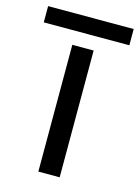

<svg xmlns="http://www.w3.org/2000/svg" viewBox="-153 -706 557 765"><g transform="rotate(15 125.5 -323.5)"><path d="M-51 -580V-647H302V-580ZM82 0V-523H170V0Z"/></g></svg>

Font: Tomorrow
Style: Regular
Weight: 400
Designer: Tony de Marco, Monica Rizzolli
Foundry: Just in Type
Version: Version 2.002